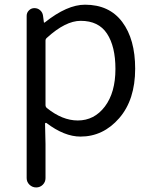

<svg xmlns="http://www.w3.org/2000/svg" viewBox="-20 -572 654 826"><path d="M94.7 194.3V-503.9Q94.7 -517.6 104.5 -527.3Q114.3 -537.1 127.9 -537.1Q142.6 -537.1 152.8 -527.8Q163.1 -518.6 165 -504.9L168.9 -475.6Q168.9 -474.6 170.4 -474.6Q171.9 -474.6 172.9 -475.6Q268.6 -551.8 345.7 -551.8Q450.2 -551.8 505.9 -477.5Q561.5 -403.3 561.5 -276.4Q561.5 -142.6 492.7 -63.5Q423.8 15.6 326.2 15.6Q256.8 15.6 179.7 -43Q177.7 -43.9 175.8 -43Q173.8 -42 173.8 -40L175.8 47.9V194.3Q175.8 210.9 164.1 222.7Q152.3 234.4 135.7 234.4Q119.1 234.4 106.9 222.7Q94.7 210.9 94.7 194.3ZM314.5 -53.7Q385.7 -53.7 431.2 -113.8Q476.6 -173.8 476.6 -275.4Q476.6 -372.1 440.4 -427.2Q404.3 -482.4 327.1 -482.4Q261.7 -482.4 181.6 -409.2Q175.8 -404.3 175.8 -397.5V-120.1Q175.8 -112.3 181.6 -107.4Q248 -53.7 314.5 -53.7Z"/></svg>

Font: Gen Jyuu Gothic P Normal
Style: Regular
Weight: 300
Designer: [Source Han Sans]
Ryoko NISHIZUKA  (kana & ideographs); Paul D. Hunt (Latin, Greek & Cyrillic); Wenlong ZHANG  (bopomofo
Version: Version 1.002.20150607